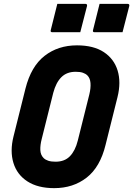

<svg xmlns="http://www.w3.org/2000/svg" viewBox="-20 -955 690 995"><path d="M379 -720Q465 -720 518 -685Q571 -650 589.5 -589.5Q608 -529 589 -452L527 -204Q499 -89 429 -34.5Q359 20 261 20Q176 20 122 -15Q68 -50 49.5 -111Q31 -172 50 -248L112 -496Q141 -611 211 -665.5Q281 -720 379 -720ZM196 -234Q188 -203 189 -177.5Q190 -152 206 -136Q215 -127 230 -122Q245 -117 268 -117Q315 -117 342.5 -145.5Q370 -174 383 -226L443 -466Q451 -499 449 -524.5Q447 -550 433 -564Q424 -573 409.5 -578Q395 -583 372 -583Q326 -583 298 -555Q270 -527 256 -474ZM277 -935H422Q433 -935 431 -924L396 -788H251Q240 -788 243 -799ZM496 -935H641Q652 -935 650 -924L615 -788H470Q459 -788 462 -799Z"/></svg>

Font: Recursive Mn Lnr St XBd
Style: Italic
Weight: 800
Italic angle: -15°
Monospace: yes
Version: Version 1.079;hotconv 1.0.112;makeotfexe 2.5.65598; ttfautoh